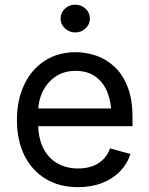

<svg xmlns="http://www.w3.org/2000/svg" viewBox="-20 -771 623 803"><path d="M306.6 11.7Q227.5 11.7 170.2 -23.4Q112.8 -58.6 81.8 -121.6Q50.8 -184.6 50.8 -268.6Q50.8 -352.5 81.1 -416.5Q111.3 -480.5 166.7 -516.6Q222.2 -552.7 296.4 -552.7Q339.8 -552.7 382.1 -538.3Q424.3 -523.9 458.7 -491.9Q493.2 -460 513.7 -407.7Q534.2 -355.5 534.2 -279.8V-243.2H110.4V-317.4H486.8L445.8 -290Q445.8 -343.8 429 -385.5Q412.1 -427.2 378.9 -450.9Q345.7 -474.6 296.4 -474.6Q247.1 -474.6 211.9 -450.4Q176.8 -426.3 158.2 -387.5Q139.6 -348.6 139.6 -304.2V-254.9Q139.6 -194.3 160.6 -152.1Q181.6 -109.9 219.5 -88.1Q257.3 -66.4 307.1 -66.4Q339.4 -66.4 365.7 -75.7Q392.1 -85 411.1 -103.8Q430.2 -122.6 440.4 -150.4L525.4 -127Q512.7 -85.9 482.4 -54.7Q452.1 -23.4 407.5 -5.9Q362.8 11.7 306.6 11.7ZM294.4 -635.3Q269.5 -635.3 251.5 -652.3Q233.4 -669.4 233.4 -693.4Q233.4 -717.8 251.5 -734.6Q269.5 -751.5 294.4 -751.5Q319.8 -751.5 337.9 -734.6Q356 -717.8 356 -693.4Q356 -669.4 337.9 -652.3Q319.8 -635.3 294.4 -635.3Z"/></svg>

Font: Inter Variable LoSnoCo
Style: Regular
Weight: 400
Designer: Rasmus Andersson
Foundry: rsms
Version: Version 4.000;git-a52131595; featfreeze: case,dlig,ss01,ss02